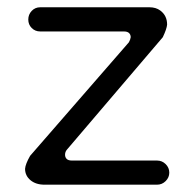

<svg xmlns="http://www.w3.org/2000/svg" viewBox="-20 -509 526 520"><path d="M100.6 -8.8H405.3Q418.9 -8.8 428.7 -18.6Q438.5 -28.3 438.5 -41.5Q438.5 -54.7 428.7 -64.5Q418.9 -74.2 405.3 -74.2H174.8Q165 -74.2 160.6 -78.6Q156.2 -83 156.2 -89.8Q156.2 -97.7 161.1 -103.5L420.9 -408.2Q431.6 -430.7 432.6 -442.4Q432.6 -466.8 414.1 -480.5Q402.3 -489.3 384.8 -489.3H88.9Q75.2 -489.3 65.9 -479.5Q56.6 -469.7 56.6 -456.1Q56.6 -442.4 65.9 -433.1Q75.2 -423.8 88.9 -423.8H315.4Q325.2 -423.8 329.6 -419.4Q334 -415 334 -408.2Q333 -401.4 329.1 -394.5L61.5 -86.9Q48.8 -64.5 47.9 -51.8Q47.9 -33.2 62.5 -21Q77.1 -8.8 100.6 -8.8Z"/></svg>

Font: FakePearl
Style: ExtraLight
Weight: 300
Version: Version 1.2